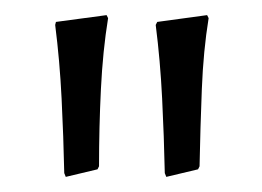

<svg xmlns="http://www.w3.org/2000/svg" viewBox="-20 -750 346 254"><path d="M67 -516 65 -521Q64 -569 61.5 -619.5Q59 -670 53 -717L54 -721L121 -730L123 -726Q116 -683 113.5 -632Q111 -581 111 -530L109 -526ZM200 -516 198 -521Q197 -569 194.5 -619.5Q192 -670 186 -717L188 -721L254 -730L256 -726Q249 -683 247 -632Q245 -581 244 -530L242 -526Z"/></svg>

Font: Quattrocento
Style: Regular
Weight: 400
Designer: Pablo Impallari
Foundry: Pablo Impallari, Igino Marini, Branda Gallo
Version: Version 2.000